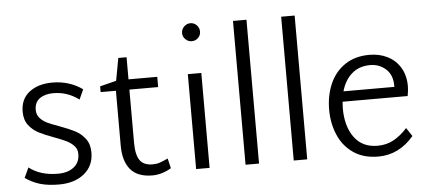

<svg xmlns="http://www.w3.org/2000/svg" viewBox="-53 -927 2367 1064"><g transform="rotate(-5 1130.0 -394.5)"><path d="M48 -34 74 -90Q136 -41 235 -41Q289 -41 322.5 -67Q356 -93 356 -140Q356 -167 339.5 -185Q323 -203 299 -215Q275 -227 232 -243Q180 -262 147.5 -278.5Q115 -295 92 -324.5Q69 -354 69 -400Q69 -471 118.5 -509Q168 -547 246 -547Q342 -547 414 -495L389 -440Q325 -488 247 -488Q200 -488 171 -467Q142 -446 142 -404Q142 -377 158.5 -358.5Q175 -340 199 -328.5Q223 -317 266 -302Q320 -282 351.5 -265.5Q383 -249 406 -219Q429 -189 429 -142Q429 -68 375.5 -24.5Q322 19 235 19Q174 19 130 6Q86 -7 48 -34Z M860 -17Q808 14 755 14Q673 14 633.5 -32.5Q594 -79 594 -166V-471H509V-503L600 -526L623 -651H669V-528H829V-471H669V-175Q669 -108 690.5 -77.5Q712 -47 761 -47Q784 -47 801.5 -53Q819 -59 847 -72Z M987 -757Q987 -778 1002 -793Q1017 -808 1037 -808Q1058 -808 1072.5 -793Q1087 -778 1087 -757Q1087 -737 1072.5 -722.5Q1058 -708 1037 -708Q1017 -708 1002 -722.5Q987 -737 987 -757ZM999 -528H1074V0H999Z M1274 -800H1349V0H1274Z M1542 -800H1617V0H1542Z M2209 -78Q2127 19 2011 19Q1930 19 1874 -19Q1818 -57 1790 -121.5Q1762 -186 1762 -263Q1762 -342 1790 -406.5Q1818 -471 1874 -509Q1930 -547 2011 -547Q2066 -547 2111 -524.5Q2156 -502 2182 -458.5Q2208 -415 2208 -356Q2208 -331 2202 -301H1840Q1838 -277 1838 -265Q1838 -164 1883 -102.5Q1928 -41 2012 -41Q2063 -41 2103 -63.5Q2143 -86 2178 -125ZM1850 -358H2133V-365Q2133 -425 2096.5 -457.5Q2060 -490 2010 -490Q1948 -490 1907.5 -454.5Q1867 -419 1850 -358Z"/></g></svg>

Font: Martel Sans Light
Style: Regular
Weight: 300
Designer: Dan Reynolds and Mathieu Réguer
Foundry: Dan Reynolds and Mathieu Réguer
Version: Version 1.002; ttfautohint (v1.1) -l 5 -r 5 -G 72 -x 0 -D la